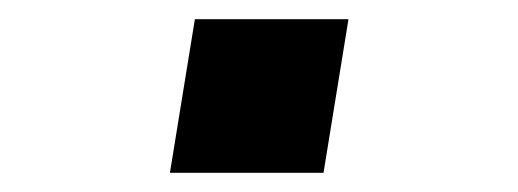

<svg xmlns="http://www.w3.org/2000/svg" viewBox="-20 -440 540 200"><path d="M157 -260 183 -420H343L317 -260Z"/></svg>

Font: Iosevka SS04 Semibold Oblique
Style: Regular
Weight: 600
Italic angle: -9°
Monospace: yes
Designer: Belleve Invis
Foundry: Belleve Invis
Version: Version 19.0.0; ttfautohint (v1.8.4)